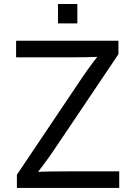

<svg xmlns="http://www.w3.org/2000/svg" viewBox="-20 -929 669 949"><path d="M63.5 0V-65.4L388.7 -549.3Q410.6 -582 435.5 -615Q460.4 -647.9 485.4 -680.2L495.6 -649.9Q450.7 -647 405.3 -646.2Q359.9 -645.5 314.9 -645.5H59.6V-727.5H565.4V-661.1L245.1 -185.1Q221.7 -150.4 195.6 -115.7Q169.4 -81.1 143.6 -47.4L133.3 -77.6Q178.2 -80.6 222.9 -81.3Q267.6 -82 312.5 -82H569.3V0ZM266.6 -813.5V-909.2H362.3V-813.5Z"/></svg>

Font: Atlassian Sans
Style: Regular
Weight: 400
Designer: Rasmus Andersson
Foundry: Modifications by Atlassian Pty Ltd, manufactured by rsms
Version: Version 4.001;git-9221beed3